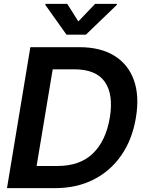

<svg xmlns="http://www.w3.org/2000/svg" viewBox="-20 -971 738 991"><path d="M264.6 0H16.1L136.7 -727.5H389.6Q498.5 -727.5 570.1 -683.3Q641.6 -639.2 670.9 -557.9Q700.2 -476.6 681.6 -364.3Q663.1 -252 606.7 -170.2Q550.3 -88.4 463.1 -44.2Q376 0 264.6 0ZM168.9 -114.3H276.4Q393.1 -114.3 460 -179.4Q526.9 -244.6 546.9 -364.3Q566.4 -483.4 521.2 -548.3Q476.1 -613.3 362.3 -613.3H252ZM327.1 -951.2 384.3 -860.4 471.2 -951.2H584L583 -945.8L423.3 -792H323.2L213.9 -945.8L214.8 -951.2Z"/></svg>

Font: Inter Display Semi Bold
Style: Italic
Weight: 600
Italic angle: -9.39999°
Designer: Rasmus Andersson
Foundry: rsms
Version: Version 4.000;git-4fc901f